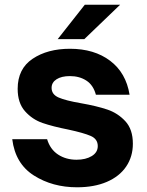

<svg xmlns="http://www.w3.org/2000/svg" viewBox="-20 -783 622 815"><path d="M32 -192H180Q193 -149 226.5 -127Q260 -105 305 -105Q344 -105 369.5 -120.5Q395 -136 395 -163Q395 -193 365 -206Q335 -219 270 -233Q204 -246 160.5 -261Q117 -276 86 -311Q55 -346 55 -406Q55 -491 118.5 -533.5Q182 -576 277 -576Q380 -576 447.5 -525Q515 -474 530 -381H387Q376 -422 346.5 -441Q317 -460 277 -460Q241 -460 220 -446.5Q199 -433 199 -410Q199 -382 229 -369Q259 -356 323 -345Q391 -333 435.5 -318Q480 -303 512 -268.5Q544 -234 544 -173Q544 -118 515.5 -76Q487 -34 433.5 -11Q380 12 307 12Q203 12 124 -38Q45 -88 32 -192ZM338 -617H225L340 -763H490Z"/></svg>

Font: Open Sauce One ExtraBold
Style: Regular
Weight: 800
Designer: Alfredo Marco Pradil
Foundry: Creative Sauce Fz LLC
Version: Version 1.477